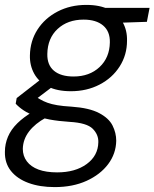

<svg xmlns="http://www.w3.org/2000/svg" viewBox="-49 -531 630 783"><path d="M174 232Q113 232 67 215Q21 198 -4.5 166Q-30 134 -29 88Q-29 56 -16.5 26.5Q-4 -3 22 -28.5Q48 -54 86 -76L138 -51Q94 -27 69.5 5Q45 37 44 76Q44 105 60.5 127Q77 149 108 160.5Q139 172 184 172Q258 172 304.5 138Q351 104 352 49Q353 18 329 -6Q305 -30 235 -34Q189 -37 154 -43.5Q119 -50 93 -59Q67 -68 48 -80.5Q29 -93 15 -108L19 -131L122 -211L179 -188L76 -110L86 -143Q101 -134 114.5 -126Q128 -118 144.5 -112Q161 -106 184.5 -102Q208 -98 243 -96Q315 -91 355 -70Q395 -49 410 -19Q425 11 425 43Q424 96 392 138.5Q360 181 304 206.5Q248 232 174 232ZM240 -159Q184 -159 146.5 -178Q109 -197 90.5 -230.5Q72 -264 73 -305Q74 -364 104 -410.5Q134 -457 186 -484Q238 -511 303 -511Q359 -511 396 -492Q433 -473 451.5 -440Q470 -407 469 -365Q469 -307 439 -260Q409 -213 357 -186Q305 -159 240 -159ZM251 -219Q316 -219 357 -257.5Q398 -296 399 -358Q400 -403 371.5 -427Q343 -451 292 -451Q227 -451 186 -413Q145 -375 144 -311Q143 -266 171 -242.5Q199 -219 251 -219ZM371 -436 356 -499H561L550 -442Z"/></svg>

Font: DM Sans 20pt Light
Style: Italic
Weight: 300
Italic angle: -10°
Version: Version 4.004;gftools[0.9.30]